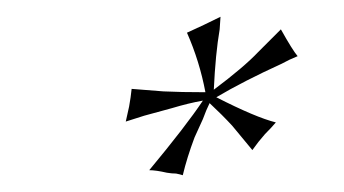

<svg xmlns="http://www.w3.org/2000/svg" viewBox="-20 -546 410 229"><path d="M315 -511Q329 -486 335 -479Q325 -475 316 -470Q270 -449 238 -430Q285 -406 309 -400Q304 -394 296 -386Q288 -377 281 -367L257 -396Q245 -409 230 -423Q226 -415 222 -404L212 -382Q203 -358 198 -337Q195 -338 190 -339Q185 -339 179 -340Q166 -343 158 -343Q202 -396 222 -426Q205 -423 185 -417L152 -408Q139 -404 130 -401L134 -419Q136 -430 137 -440L175 -437Q196 -436 225 -436Q218 -473 203 -507Q223 -516 243 -526L242 -511Q237 -482 235 -439Q271 -466 288 -484Z"/></svg>

Font: Kapakana Light
Style: Regular
Weight: 300
Designer: Kyosuke Nagai
Version: Version 1.000